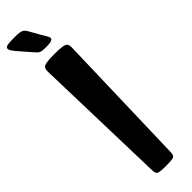

<svg xmlns="http://www.w3.org/2000/svg" viewBox="-352 -1018 1002 1002"><g transform="rotate(-45 148.5 -517.0)"><path d="M149.9 0Q105 0 94 -5.4Q83 -10.7 82 -33.2L61 -784.7Q60.5 -801.8 66.7 -810.3Q72.8 -818.8 92 -822Q111.3 -825.2 149.9 -825.2Q188.5 -825.2 207.8 -822Q227.1 -818.8 233.2 -810.3Q239.3 -801.8 238.8 -784.7L217.3 -33.2Q216.8 -10.7 205.8 -5.4Q194.8 0 149.9 0ZM147.9 -880.9Q124.5 -880.9 113.5 -883.1Q102.5 -885.3 95.9 -891.4Q89.4 -897.5 79.6 -908.7L18.6 -979Q8.8 -990.7 2.7 -1000Q-3.4 -1009.3 -3.4 -1017.1Q-3.4 -1026.9 10.3 -1030.5Q23.9 -1034.2 61 -1034.2Q88.9 -1034.2 102.8 -1032Q116.7 -1029.8 124 -1023.4Q131.3 -1017.1 138.7 -1003.9L169.4 -949.2Q179.7 -931.2 187.7 -918.5Q195.8 -905.8 195.8 -897.5Q195.8 -880.9 147.9 -880.9Z"/></g></svg>

Font: Denk One
Style: Regular
Weight: 400
Designer: Irina Smirnova, Eben Sorkin
Foundry: Sorkin Type Co.f
Version: Version 1.004; ttfautohint (v1.8.4.7-5d5b);gftools[0.9.23]